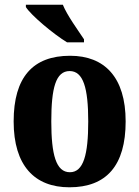

<svg xmlns="http://www.w3.org/2000/svg" viewBox="-20 -786 592 816"><path d="M265 -606H337V-619C312 -657 265 -721 247 -766H90V-756C112 -721 206 -642 265 -606ZM275 10C432 10 514 -82 514 -270C514 -458 424 -549 278 -549C120 -549 38 -458 38 -270C38 -82 127 10 275 10ZM277 -54C218 -54 198 -129 198 -270C198 -412 217 -484 276 -484C334 -484 355 -412 355 -270C355 -129 335 -54 277 -54Z"/></svg>

Font: Noto Serif Devanagari Condensed ExtraBold
Style: Regular
Weight: 800
Width: 3
Designer: Universal Thirst, Indian Type Foundry and the Monotype Design Team
Foundry: Monotype Imaging Inc.
Version: Version 2.004